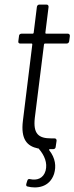

<svg xmlns="http://www.w3.org/2000/svg" viewBox="-20 -651 325 838"><path d="M198 0H212C218 0 223 -4 223 -10L227 -37C227 -43 224 -47 218 -47H203C148 -47 124 -67 132 -137L172 -457C172 -459 174 -461 176 -461H271C277 -461 281 -465 282 -471L285 -494C285 -500 282 -504 276 -504H181C179 -504 178 -506 178 -508L192 -621C192 -627 189 -631 183 -631H152C146 -631 142 -627 141 -621L127 -508C127 -506 125 -504 123 -504H74C68 -504 63 -500 63 -494L60 -471C59 -465 62 -461 68 -461H118C120 -461 121 -459 121 -457L80 -124C70 -43 98 -13 146 -3C148 -3 150 -3 150 -1C174 27 188 60 179 94C169 129 140 137 112 131C105 129 101 131 99 138L95 151C93 158 95 162 100 163C139 173 196 168 216 108C226 75 222 39 195 5C193 2 195 0 198 0Z"/></svg>

Font: Barlow Semi Condensed Light
Style: Italic
Weight: 300
Width: 4
Italic angle: -7°
Designer: Jeremy Tribby
Foundry: Tribby Type
Version: Version 1.422;hotconv 1.0.109;makeotfexe 2.5.65596